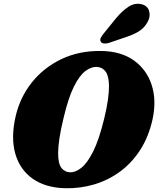

<svg xmlns="http://www.w3.org/2000/svg" viewBox="-20 -985 839 1019"><path d="M515 -714.5Q621 -713.5 689.8 -664.8Q758.5 -616 785 -534Q811.5 -452 789.5 -351Q768.5 -257.5 723.5 -188.2Q678.5 -119 616 -73.5Q553.5 -28 479.8 -6.2Q406 15.5 328.5 14Q223 12 154.5 -35.8Q86 -83.5 61.5 -168.2Q37 -253 62.5 -365.5Q85.5 -467.5 148.5 -546.8Q211.5 -626 305.5 -671Q399.5 -716 515 -714.5ZM352 -70.5Q379.5 -69.5 411 -93.8Q442.5 -118 474 -180.2Q505.5 -242.5 533 -355.5Q546.5 -411 552.5 -453.5Q558.5 -496 558.5 -527.5Q558 -579.5 541.8 -603.2Q525.5 -627 498 -629.5Q466.5 -632.5 434.2 -608.8Q402 -585 372.2 -525.2Q342.5 -465.5 318 -361.5Q302.5 -298.5 295.5 -251.8Q288.5 -205 288.5 -172Q288.5 -117.5 305.5 -94.5Q322.5 -71.5 352 -70.5ZM596.5 -889Q629.5 -928 662.5 -949.5Q695.5 -971 731.5 -962.5Q763 -954.5 771.2 -927Q779.5 -899.5 765 -871.5Q749.5 -841 723.2 -822.8Q697 -804.5 652.5 -789.5L558.5 -757.5Q545 -753 532 -754.2Q519 -755.5 514.5 -764.5Q509.5 -774 515.2 -785Q521 -796 531 -808Z"/></svg>

Font: Fraunces 9pt Soft Black
Style: Italic
Weight: 900
Italic angle: -16°
Version: Version 1.000;[b76b70a41]